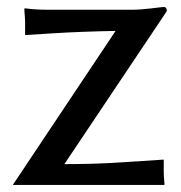

<svg xmlns="http://www.w3.org/2000/svg" viewBox="-20 -522 518 549"><path d="M16.6 6.8 310.5 -433.6Q208 -431.6 131.8 -426.8L55.7 -421.9H51.8V-459Q51.8 -467.8 49.8 -490.2V-498H53.7Q80.1 -494.1 121.1 -494.1H355.5Q380.9 -494.1 412.6 -498Q444.3 -502 448.2 -502Q457 -502 457 -491.2V-490.2L164.1 -52.7Q252 -52.7 324.2 -57.6L444.3 -65.4H448.2V-28.3Q448.2 -19.5 450.2 2.9V6.8Z"/></svg>

Font: GenEi LateMin v2
Style: Medium
Weight: 500
Designer: o_tamon (Modified)
Foundry: o_tamon / Adobe Systems Incorporated / FONT 910 / Philipp H. Poll
Version: Version 2.1;Original Version 1.004